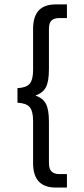

<svg xmlns="http://www.w3.org/2000/svg" viewBox="-20 -760 380 864"><path d="M128.9 -26.4V-216.8Q128.9 -259.8 113.3 -278.3Q97.7 -295.9 58.6 -297.9V-363.3Q97.7 -365.2 113.3 -382.8Q128.9 -401.4 128.9 -444.3V-629.9Q128.9 -685.5 154.3 -712.9Q179.7 -740.2 231.4 -740.2H281.2V-678.7H246.1Q222.7 -678.7 210.9 -667Q200.2 -656.2 200.2 -627.9V-449.2Q200.2 -392.6 186.5 -367.2Q172.9 -341.8 139.6 -330.1Q172.9 -318.4 186.5 -293Q200.2 -267.6 200.2 -211.9V-28.3Q200.2 0 210.9 10.7Q223.6 23.4 246.1 23.4H281.2V84H231.4Q179.7 84 154.3 56.6Q128.9 29.3 128.9 -26.4Z"/></svg>

Font: Altinn-DIN
Style: Regular
Weight: 400
Designer: Charles Nix
Foundry: Altinn
Version: Version 2.00